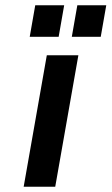

<svg xmlns="http://www.w3.org/2000/svg" viewBox="-20 -710 424 730"><path d="M70 0 158 -500H278L190 0ZM253 -570 274 -690H384L363 -570ZM93 -570 114 -690H224L203 -570Z"/></svg>

Font: Cuprum
Style: Bold Italic
Weight: 700
Italic angle: -10°
Designer: Jovanny Lemonad
Foundry: Jovanny Lemonad
Version: Version 3.000